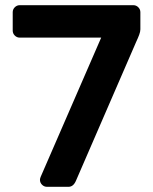

<svg xmlns="http://www.w3.org/2000/svg" viewBox="-20 -720 588 740"><path d="M513 -692C507.7 -697.3 501.3 -700 494 -700H56C48.7 -700 42.3 -697.3 37 -692C31.7 -686.7 29 -680.3 29 -673V-602C29 -594.7 31.7 -588.3 37 -583C42.3 -577.7 48.7 -575 56 -575H370L137 -39C135 -34.3 134 -30.3 134 -27C134 -19.7 136.7 -13.3 142 -8C147.3 -2.7 153.7 0 161 0H244C256.7 0 266.3 -8 273 -24L505 -559C509.7 -569 513.5 -578 516.5 -586C519.5 -594 521 -601 521 -607V-673C521 -680.3 518.3 -686.7 513 -692Z"/></svg>

Font: Rubik
Style: Regular
Weight: 500
Designer: Hubert & Fischer
Foundry: Hubert & Fischer
Version: Version 1.100